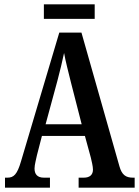

<svg xmlns="http://www.w3.org/2000/svg" viewBox="-20 -864 640 884"><path d="M182 -777H416V-844H182ZM3 0H210V-46H182C151 -46 139 -63 139 -88C139 -106 147 -133 150 -149L173 -238H371L398 -139C402 -122 408 -98 408 -83C408 -59 393 -46 366 -46H342V0H600V-46H592C559 -46 541 -59 530 -98L355 -714H253L77 -122C59 -60 43 -46 14 -46H3ZM190 -292 244 -491C256 -536 267 -582 275 -620C282 -581 294 -536 307 -483L356 -292Z"/></svg>

Font: Noto Serif Sinhala ExtraCondensed SemiBold
Style: Regular
Weight: 600
Width: 2
Designer: Jelle Bosma - Monotype Design Team
Foundry: Monotype Imaging Inc.
Version: Version 2.007